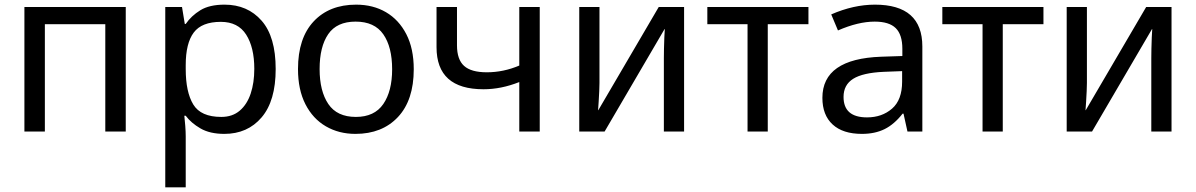

<svg xmlns="http://www.w3.org/2000/svg" viewBox="-20 -566 5145 826"><path d="M85 0V-536H521V0H433V-462H173V0Z M691 240V-536H763L775 -463H779Q803 -498 842 -522Q881 -546 946 -546Q1045 -546 1105.5 -477Q1166 -408 1166 -269Q1166 -132 1105.5 -61Q1045 10 945 10Q883 10 842.5 -13.5Q802 -37 779 -68H773Q775 -51 777 -25Q779 1 779 20V240ZM932 -63Q980 -63 1011.5 -90Q1043 -117 1058.5 -163.5Q1074 -210 1074 -270Q1074 -362 1039 -417Q1004 -472 930 -472Q848 -472 813.5 -426Q779 -380 779 -286V-269Q779 -170 811.5 -116.5Q844 -63 932 -63Z M1509 10Q1438 10 1382 -22.5Q1326 -55 1294 -117.5Q1262 -180 1262 -269Q1262 -402 1329.5 -474Q1397 -546 1512 -546Q1585 -546 1640.5 -513.5Q1696 -481 1728 -419Q1760 -357 1760 -268Q1760 -135 1692 -62.5Q1624 10 1509 10ZM1511 -63Q1591 -63 1629 -118.5Q1667 -174 1667 -268Q1667 -364 1629 -418.5Q1591 -473 1510 -473Q1429 -473 1392 -419Q1355 -365 1355 -269Q1355 -174 1392.5 -118.5Q1430 -63 1511 -63Z M2214 0V-213Q2136 -182 2060 -182Q1858 -182 1858 -363V-536H1946V-371Q1946 -310 1976.5 -282.5Q2007 -255 2074 -255Q2146 -255 2214 -284V-536H2302V0Z M2472 0V-536H2559V-209Q2559 -197 2558 -174Q2557 -151 2555.5 -128.5Q2554 -106 2553 -92H2554L2814 -536H2923V0H2836V-316Q2836 -332 2836.5 -356.5Q2837 -381 2838 -404.5Q2839 -428 2840 -441H2839L2581 0Z M3196 0V-462H3023V-536H3458V-462H3283V0Z M3688 10Q3606 10 3562 -30.5Q3518 -71 3518 -145Q3518 -313 3771 -322L3862 -325V-356Q3862 -417 3833.5 -445Q3805 -473 3743 -473Q3672 -473 3585 -435L3556 -504Q3652 -546 3744 -546Q3948 -546 3948 -366V0H3884L3867 -77H3863Q3827 -31 3785.5 -10.5Q3744 10 3688 10ZM3710 -61Q3774 -61 3817.5 -98.5Q3861 -136 3861 -215V-260L3782 -257Q3692 -253 3650.5 -227Q3609 -201 3609 -149Q3609 -61 3710 -61Z M4207 0V-462H4034V-536H4469V-462H4294V0Z M4569 0V-536H4656V-209Q4656 -197 4655 -174Q4654 -151 4652.5 -128.5Q4651 -106 4650 -92H4651L4911 -536H5020V0H4933V-316Q4933 -332 4933.5 -356.5Q4934 -381 4935 -404.5Q4936 -428 4937 -441H4936L4678 0Z"/></svg>

Font: Noto Sans Historical
Style: Regular
Weight: 400
Designer: Monotype Design Team
Foundry: Monotype Imaging Inc.
Version: Version 2.013; ttfautohint (v1.8.4.7-5d5b)